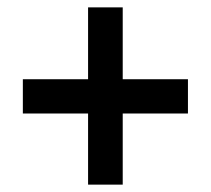

<svg xmlns="http://www.w3.org/2000/svg" viewBox="-20 -614 573 521"><path d="M313 -399H490V-306H313V-113H219V-306H42V-399H219V-594H313Z"/></svg>

Font: Noto Sans Lao SemiCondensed SemiBold
Style: Regular
Weight: 600
Width: 4
Designer: Monotype Design Team
Foundry: Monotype Imaging Inc.
Version: Version 2.003; ttfautohint (v1.8.4.7-5d5b)